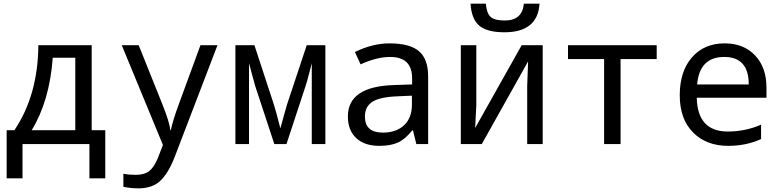

<svg xmlns="http://www.w3.org/2000/svg" viewBox="-20 -781 4241 1041"><path d="M550.8 186H464.8V0H102.1V186H16.1V-75.2H58.1Q186 -265.1 188 -536.1H477.1V-75.2H550.8ZM388.2 -75.2V-467.8H266.1Q248.5 -232.9 151.9 -75.2Z M640.1 -536.1H731.9L859.9 -216.8Q899.9 -116.7 903.3 -75.2H906.2Q917.5 -129.9 950.2 -217.8L1066.9 -536.1H1159.2L927.2 69.8Q894.5 154.8 851.1 197.5Q807.6 240.2 731 240.2Q689 240.2 648.9 231.9V161.1Q679.2 167 715.3 167Q762.2 167 788.3 147Q814.5 127 835 78.1L863.3 4.9Z M1744.1 0H1670.4V-438Q1666.5 -424.8 1654.3 -376Q1643.6 -334.5 1637.2 -315.9L1533.2 0H1467.3L1363.3 -315.9Q1359.4 -328.1 1330.1 -438V0H1256.3V-536.1H1359.4L1464.4 -215.8Q1476.6 -178.2 1500 -85Q1502.4 -91.3 1525.9 -178.2Q1530.8 -197.3 1536.1 -213.9L1643.1 -536.1H1744.1Z M2237.3 0 2219.2 -74.2H2215.3Q2177.7 -26.9 2138.2 -8.5Q2098.6 9.8 2036.1 9.8Q1956.5 9.8 1911.4 -32.2Q1866.2 -74.2 1866.2 -149.9Q1866.2 -312 2115.2 -319.8L2214.4 -323.2V-356.9Q2214.4 -472.2 2095.2 -472.2Q2023.4 -472.2 1935.1 -432.1L1904.3 -499Q2000 -545.9 2091.3 -545.9Q2202.1 -545.9 2251.7 -503.4Q2301.3 -460.9 2301.3 -367.2V0ZM2213.4 -262.2 2134.3 -258.8Q2038.6 -254.9 1998.5 -228.8Q1958.5 -202.6 1958.5 -148.9Q1958.5 -62 2056.2 -62Q2127.9 -62 2170.7 -101.8Q2213.4 -141.6 2213.4 -213.9Z M2562.5 -536.1V-210L2556.2 -86.9L2808.6 -536.1H2922.4V0H2838.4V-315.9L2843.3 -448.2L2592.3 0H2478.5V-536.1ZM2905.3 -761.2Q2895.5 -606 2715.3 -606Q2620.1 -606 2578.1 -642.1Q2536.1 -678.2 2531.2 -761.2H2614.3Q2618.2 -711.4 2638.7 -690.7Q2659.2 -669.9 2717.3 -669.9Q2812 -669.9 2820.3 -761.2Z M3540.5 -460.9H3344.7V0H3255.4V-460.9H3059.6V-536.1H3540.5Z M4135.7 -251H3757.8Q3761.7 -67.9 3925.8 -67.9Q4021 -67.9 4106.4 -105V-26.9Q4025.4 9.8 3928.7 9.8Q3809.1 9.8 3737.3 -63.2Q3665.5 -136.2 3665.5 -264.2Q3665.5 -394 3731.7 -470Q3797.9 -545.9 3908.7 -545.9Q4012.2 -545.9 4074 -480.5Q4135.7 -415 4135.7 -306.2ZM3759.8 -323.2H4039.6Q4039.6 -472.2 3906.7 -472.2Q3772.5 -472.2 3759.8 -323.2Z"/></svg>

Font: Apple Sans Adjectives
Style: Regular
Weight: 400
Monospace: yes
Foundry: Apple Sans Adjectives
Version: Version 0.01